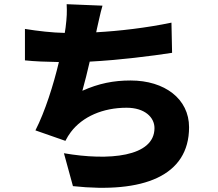

<svg xmlns="http://www.w3.org/2000/svg" viewBox="-20 -832 1040 916"><path d="M99 -694V-544C146 -539 201 -537 261 -536C235 -427 195 -300 149 -210L292 -160C301 -177 308 -189 318 -202C374 -276 471 -318 584 -318C671 -318 717 -272 717 -221C717 -83 498 -64 285 -101L328 56C663 92 882 8 882 -225C882 -360 766 -448 603 -448C522 -448 451 -434 373 -399C385 -442 397 -490 408 -538C545 -545 705 -565 801 -580L798 -724C678 -699 549 -684 439 -678L442 -693C451 -729 457 -765 469 -805L298 -812C300 -776 299 -749 293 -701L289 -675C230 -676 160 -684 99 -694Z"/></svg>

Font: Noto Sans CJK TC Black
Style: Regular
Weight: 900
Designer: Ryoko NISHIZUKA 西塚涼子 (kana, bopomofo & ideographs); Paul D. Hunt (Latin, Greek & Cyrillic); Sandoll Communications 산돌커뮤니
Foundry: Adobe
Version: Version 2.004;hotconv 1.0.118;makeotfexe 2.5.65603